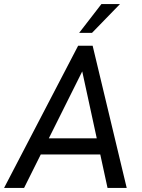

<svg xmlns="http://www.w3.org/2000/svg" viewBox="-38 -921 695 941"><path d="M-18 0 345 -697H416L583 0H489L365 -571L80 0ZM152 -164 191 -243H443L461 -164ZM350 -760 459 -901H550L413 -760Z"/></svg>

Font: Hanken Grotesk
Style: Italic
Weight: 400
Italic angle: -8°
Designer: Alfredo Marco Pradil
Foundry: Hanken Design Co.
Version: Version 3.013